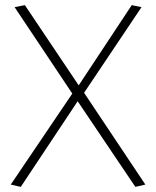

<svg xmlns="http://www.w3.org/2000/svg" viewBox="-20 -724 609 749"><path d="M22 -4 262 -359 37 -696 77 -704 287 -391 494 -704 532 -696 308 -362 547 -4 508 5 283 -329 61 5Z"/></svg>

Font: Georama ExtraLight
Style: Regular
Weight: 250
Version: Version 1.001